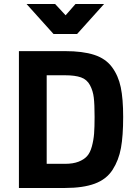

<svg xmlns="http://www.w3.org/2000/svg" viewBox="-20 -934 678 954"><path d="M303 0H74V-680H303Q391 -680 448 -661.5Q505 -643 536.5 -600.5Q568 -558 580 -500.5Q592 -443 592 -353Q592 -259 581 -198.5Q570 -138 539.5 -90.5Q509 -43 451 -21.5Q393 0 303 0ZM450 -353Q450 -415 446 -449Q442 -483 427 -511Q412 -539 382.5 -549.5Q353 -560 303 -560H212V-120H303Q343 -120 370 -130.5Q397 -141 412.5 -158Q428 -175 436.5 -206.5Q445 -238 447.5 -270Q450 -302 450 -353ZM246 -765 112 -914H254L306 -858L355 -914H497L363 -765Z"/></svg>

Font: TitilliumText
Style: ExtraBold
Weight: 800
Designer: Accademia di Belle Arti di Urbino and others
Foundry: Accademia di Belle Arti di Urbino and others.
Version: Version 60.001